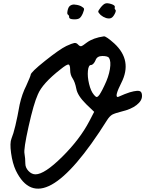

<svg xmlns="http://www.w3.org/2000/svg" viewBox="-20 -1140 872 1152"><path d="M388 -1052Q381 -1055 385.5 -1076.5Q390 -1098 400 -1105Q410 -1113 426 -1113Q429 -1113 430 -1112Q449 -1111 466 -1103Q482 -1094 484 -1088Q486 -1082 477 -1060Q467 -1037 456 -1030Q445 -1023 422 -1024Q395 -1025 395 -1036.5Q395 -1048 388 -1052ZM616 -1032Q598 -1038 584 -1050Q570 -1064 569.5 -1070Q569 -1076 584 -1095Q600 -1115 612 -1119Q624 -1123 647 -1116Q672 -1108 669 -1097Q666 -1086 673 -1081Q678 -1075 668 -1056Q658 -1037 647 -1032Q636 -1027 620 -1031Q618 -1032 616 -1032ZM832 -564Q832 -535 799 -509.5Q766 -484 710 -471Q670 -461 653 -452Q637 -442 623 -420Q231 204 75 -117Q55 -160 46.5 -221.5Q38 -283 49 -309Q71 -361 98 -513Q112 -576 138 -627Q164 -685 164 -691Q164 -706 250.5 -775Q337 -844 378 -864Q413 -880 425.5 -882Q438 -884 448 -873Q459 -861 467.5 -863Q476 -865 500 -884Q539 -913 604 -922Q618 -922 666 -879Q776 -777 708 -643Q667 -562 685 -558Q687 -558 690 -559Q732 -578 758 -586Q785 -594 802 -595Q819 -596 825.5 -588.5Q832 -581 832 -564ZM516 -413 545 -469 496 -516Q445 -567 438 -607Q430 -648 416 -669Q401 -691 401 -720Q401 -752 390.5 -753Q380 -754 343 -724Q234 -639 207 -573Q182 -518 151.5 -381Q121 -244 127 -218Q132 -189 132 -159Q132 -134 151 -114Q170 -94 193 -94Q247 -94 353 -199Q459 -304 516 -413ZM634 -793Q626 -804 594 -804Q562 -804 553 -778Q548 -766 540.5 -758Q533 -750 526 -750Q511 -750 507.5 -715Q504 -680 514.5 -636.5Q525 -593 543 -572Q551 -562 556.5 -559Q562 -556 569.5 -563Q577 -570 585 -585Q593 -598 607 -628Q632 -679 639.5 -725.5Q647 -772 634 -793Z"/></svg>

Font: Beth Ellen
Style: Regular
Weight: 400
Designer: Alyson Diaz
Version: Version 2.000